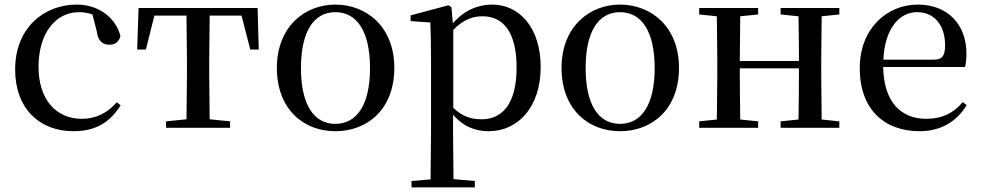

<svg xmlns="http://www.w3.org/2000/svg" viewBox="-20 -557 4276 837"><path d="M300 15C399 15 460 -25 506 -98L489 -111C447 -63 396 -39 337 -39C225 -39 148 -122 148 -266C148 -414 224 -504 324 -504C344 -504 363 -501 383 -494L402 -420C407 -378 427 -362 458 -362C482 -362 498 -374 505 -400C484 -481 409 -537 315 -537C172 -537 46 -436 46 -254C46 -84 152 15 300 15Z M792 0H983V-28L894 -37L892 -230V-292L894 -489H1033L1071 -341H1108L1103 -522H584L578 -341H616L653 -489H793L795 -292V-230L793 -37L704 -28V0Z M1442 15C1582 15 1699 -81 1699 -261C1699 -441 1577 -537 1442 -537C1308 -537 1187 -440 1187 -261C1187 -82 1302 15 1442 15ZM1442 -17C1348 -17 1292 -101 1292 -260C1292 -420 1348 -504 1442 -504C1536 -504 1593 -420 1593 -260C1593 -101 1536 -17 1442 -17Z M2110 15C2240 15 2337 -92 2337 -265C2337 -433 2247 -537 2125 -537C2064 -537 2003 -512 1954 -455L1948 -526L1935 -534L1770 -490V-465L1856 -459C1858 -410 1859 -361 1859 -293V23L1857 225L1774 232V260H2050V232L1957 224L1955 23V-57C2001 -3 2056 15 2110 15ZM1956 -427C2003 -474 2043 -486 2084 -486C2173 -486 2232 -418 2232 -263C2232 -98 2165 -37 2080 -37C2033 -37 1996 -49 1956 -87Z M2683 15C2823 15 2940 -81 2940 -261C2940 -441 2818 -537 2683 -537C2549 -537 2428 -440 2428 -261C2428 -82 2543 15 2683 15ZM2683 -17C2589 -17 2533 -101 2533 -260C2533 -420 2589 -504 2683 -504C2777 -504 2834 -420 2834 -260C2834 -101 2777 -17 2683 -17Z M3383 -494 3461 -486C3462 -432 3463 -351 3463 -291H3205L3207 -486L3285 -494V-522H3028V-494L3105 -486L3107 -292V-230L3105 -36L3028 -28V0H3285V-28L3207 -36C3206 -92 3205 -179 3205 -259H3463C3463 -179 3462 -92 3461 -36L3383 -28V0H3639V-28L3562 -36L3560 -230V-292L3562 -486L3639 -494V-522H3383Z M3989 15C4081 15 4151 -27 4194 -99L4177 -112C4138 -65 4088 -39 4018 -39C3911 -39 3833 -108 3830 -265H4187C4191 -281 4193 -301 4193 -325C4193 -445 4116 -537 3981 -537C3846 -537 3728 -432 3728 -260C3728 -78 3837 15 3989 15ZM3831 -297C3837 -432 3900 -504 3978 -504C4054 -504 4100 -446 4100 -360C4100 -316 4089 -297 4052 -297Z"/></svg>

Font: Noto Serif HK Medium
Style: Regular
Weight: 500
Designer: Ryoko NISHIZUKA 西塚涼子 (kana & ideographs); Frank Grießhammer (Latin, Greek & Cyrillic); Wenlong ZHANG 张文龙 (bopomofo); San
Foundry: Adobe
Version: Version 2.001;hotconv 1.1.0;makeotfexe 2.6.0